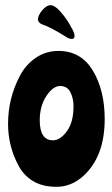

<svg xmlns="http://www.w3.org/2000/svg" viewBox="-20 -695 433 739"><path d="M205 -499Q292 -499 337.5 -423Q383 -347 383 -237Q383 -92 300 -17Q254 24 198 24Q142 24 105.5 1Q69 -22 50 -60Q11 -134 11 -218Q11 -316 56 -402Q78 -445 117 -472Q156 -499 205 -499ZM133 -232Q133 -155 184 -155Q212 -155 237.5 -190Q263 -225 263 -286Q263 -316 251 -340Q239 -364 211.5 -364Q184 -364 158.5 -325.5Q133 -287 133 -232ZM145 -600Q128 -606 126 -619Q126 -636 142.5 -655.5Q159 -675 174.5 -675Q190 -675 210 -653Q238 -622 253 -592Q267 -569 267 -557Q267 -545 256 -545Q249 -545 241 -549Q176 -590 145 -600Z"/></svg>

Font: Chicle
Style: Regular
Weight: 400
Designer: Angel Koziupa and Alejandro Paul
Foundry: Angel Koziupa and Alejandro Paul
Version: Version 1.000